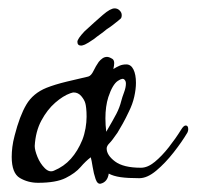

<svg xmlns="http://www.w3.org/2000/svg" viewBox="-20 -439 470 459"><path d="M413 -129Q419 -139 424 -139Q430 -139 430 -130Q430 -126 428 -122Q415 -100 395 -74.5Q375 -49 353.5 -31Q332 -13 313 -13Q285 -13 268 -15.5Q251 -18 240 -24Q237 -4 221 0Q213 2 208.5 -11Q204 -24 201.5 -40Q199 -56 197 -63Q185 -54 172.5 -39.5Q160 -25 137 -13.5Q114 -2 71 -2Q47 -2 27.5 -13.5Q8 -25 8 -64Q8 -75 9.5 -87.5Q11 -100 15 -115Q27 -162 43 -189Q59 -216 91 -229Q111 -237 140 -244Q169 -251 191 -256Q198 -258 203.5 -269.5Q209 -281 216 -291Q220 -296 225 -299.5Q230 -303 236 -303Q241 -303 249 -298Q253 -295 253 -288Q253 -285 252.5 -282Q252 -279 251 -274Q259 -279 266 -282Q273 -285 282 -285Q293 -285 299 -273Q305 -261 305 -241Q305 -226 301 -208Q297 -190 288 -172Q281 -157 273.5 -143.5Q266 -130 261 -122Q248 -103 241.5 -96.5Q235 -90 235 -84Q235 -68 255 -53Q275 -38 317 -38Q333 -38 350 -52Q367 -66 383.5 -87Q400 -108 413 -129ZM278 -248Q274 -254 261.5 -245.5Q249 -237 239 -207Q232 -185 232 -156Q232 -148 232.5 -140Q233 -132 234 -124Q251 -153 258.5 -167.5Q266 -182 270 -198Q272 -206 276.5 -218Q281 -230 281 -239Q281 -245 278 -248ZM177 -105Q182 -118 184.5 -132.5Q187 -147 187 -160Q187 -172 186 -180.5Q185 -189 184 -192Q182 -200 174.5 -209Q167 -218 156 -218Q154 -218 148 -216Q131 -210 112 -193.5Q93 -177 79 -151Q65 -125 63 -90Q63 -80 69.5 -64Q76 -48 87 -37Q98 -26 109 -31Q133 -41 149.5 -59.5Q166 -78 177 -105ZM165 -339Q165 -346 182 -364Q208 -388 226 -403.5Q244 -419 254 -419Q261 -419 266 -414Q271 -409 271 -403Q271 -397 268.5 -394.5Q266 -392 262 -389Q257 -385 250 -379.5Q243 -374 235 -369Q228 -363 219.5 -357Q211 -351 205 -346Q189 -335 183 -332.5Q177 -330 174 -330Q165 -330 165 -339Z"/></svg>

Font: Ingrid Darling
Style: Regular
Weight: 400
Designer: Robert E. Leuschke
Foundry: Robert E. Leuschke
Version: Version 1.010; ttfautohint (v1.8.3)